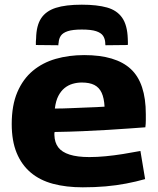

<svg xmlns="http://www.w3.org/2000/svg" viewBox="-20 -789 674 819"><path d="M333 10Q262 10 206 -5Q150 -20 111 -53Q72 -86 51 -137Q30 -188 30 -260Q30 -340 54 -396Q78 -452 120 -487Q162 -522 218 -538Q274 -554 339 -554Q474 -554 538 -494.5Q602 -435 602 -302Q602 -292 602 -276Q602 -260 600 -246Q572 -244 531.5 -241Q491 -238 441 -235Q391 -232 333.5 -229.5Q276 -227 213 -226Q212 -223 212 -220Q212 -217 212 -213Q213 -181 228.5 -160.5Q244 -140 277 -129.5Q310 -119 361 -119Q394 -119 430.5 -122.5Q467 -126 504.5 -132Q542 -138 579 -145L599 -25Q560 -14 518 -6Q476 2 430.5 6Q385 10 333 10ZM214 -326Q247 -326 279 -327.5Q311 -329 339.5 -330Q368 -331 390 -332Q412 -333 426 -334Q424 -371 413.5 -393.5Q403 -416 382.5 -426.5Q362 -437 329 -437Q309 -437 290 -431.5Q271 -426 255.5 -413.5Q240 -401 229 -380Q218 -359 214 -326ZM329 -769Q394 -769 436.5 -757Q479 -745 501 -713.5Q523 -682 525 -625Q525 -618 525.5 -611Q526 -604 525 -597L430 -596Q429 -599 429 -601Q429 -603 429 -606Q428 -624 419.5 -636.5Q411 -649 390 -656Q369 -663 329 -663Q290 -663 269 -656Q248 -649 239.5 -636.5Q231 -624 230 -606Q229 -603 229 -601Q229 -599 229 -596L133 -597Q133 -604 133 -611.5Q133 -619 134 -625Q135 -680 155.5 -711Q176 -742 218 -755.5Q260 -769 329 -769Z"/></svg>

Font: Georama SemiExpanded
Style: Bold
Weight: 700
Width: 6
Designer: Jean-Baptiste Levee
Foundry: Production Type
Version: Version 1.001